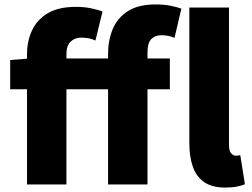

<svg xmlns="http://www.w3.org/2000/svg" viewBox="-20 -833 1136 867"><path d="M997 14Q937 14 901.5 -11Q866 -36 850.5 -81Q835 -126 835 -185V-799H1014V-179Q1014 -151 1024 -140.5Q1034 -130 1044 -130Q1049 -130 1053.5 -130.5Q1058 -131 1065 -132L1086 -1Q1072 5 1050 9.5Q1028 14 997 14ZM468 0V-430H280V0H102V-430H26V-562L102 -568V-588Q102 -646 124 -694.5Q146 -743 194.5 -772.5Q243 -802 323 -802Q360 -802 391.5 -795.5Q423 -789 443 -781L411 -650Q398 -656 383 -659.5Q368 -663 345 -663Q318 -663 299 -645Q280 -627 280 -589V-569H468V-591Q468 -651 489 -701.5Q510 -752 557 -782.5Q604 -813 683 -813Q721 -813 750.5 -807Q780 -801 799 -794L768 -662Q740 -674 709 -674Q680 -674 663 -656.5Q646 -639 646 -596V-569H747V-430H646V0Z"/></svg>

Font: Source Han Sans CN Heavy
Style: Regular
Weight: 900
Designer: Ryoko NISHIZUKA 西塚涼子 (kana, bopomofo & ideographs); Paul D. Hunt (Latin, Greek & Cyrillic); Sandoll Communications 산돌커뮤니
Foundry: Adobe
Version: Version 2.000;hotconv 1.0.107;makeotfexe 2.5.65593